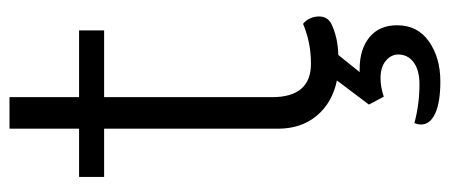

<svg xmlns="http://www.w3.org/2000/svg" viewBox="-298 -442 969 414"><g transform="rotate(-90 187.0 -235.5)"><path d="M358 -33Q358 -14 342 -6Q313 8 275 9L238 55H245Q287 55 313 76Q339 97 339 136Q339 180 304 204.5Q269 229 218 229Q173 229 149 218Q125 207 125 187Q125 181 128 173Q169 184 212 184Q242 184 259 171.5Q276 159 276 138Q276 123 262.5 111.5Q249 100 225 100Q206 100 185 107L168 75L220 6Q172 -4 144 -37.5Q116 -71 116 -121V-496H12V-550H116V-700H184V-550H328V-496H184V-134Q184 -50 256 -50Q302 -50 342 -67Q349 -62 353.5 -52.5Q358 -43 358 -33Z"/></g></svg>

Font: Krub
Style: Regular
Weight: 400
Designer: Ekaluck Peanpanawate
Foundry: Cadson Demak Co.,Ltd.
Version: Version 1.000; ttfautohint (v1.6)